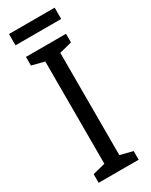

<svg xmlns="http://www.w3.org/2000/svg" viewBox="-220 -898 741 943"><g transform="rotate(-30 150.0 -426.5)"><path d="M263 0H36V-49L107 -67V-647L36 -665V-714H263V-665L192 -647V-67L263 -49ZM279 -853V-789H20V-853Z"/></g></svg>

Font: Noto Sans Thai Looped Condensed
Style: Regular
Weight: 400
Width: 3
Designer: Sasikarn Vongin, Ben Mitchell
Foundry: The Fontpad Ltd
Version: Version 1.001; ttfautohint (v1.8.4.7-5d5b)